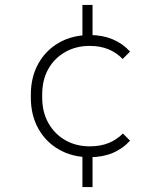

<svg xmlns="http://www.w3.org/2000/svg" viewBox="-20 -739 640 778"><path d="M344 -102Q274 -102 220 -132.5Q166 -163 135.5 -217.5Q105 -272 105 -343V-356Q105 -427 135.5 -481.5Q166 -536 220 -566.5Q274 -597 344 -597Q395 -597 436 -580Q477 -563 507 -530L477 -500Q452 -526 419 -539.5Q386 -553 343 -553Q288 -553 244 -528Q200 -503 175.5 -459Q151 -415 151 -356V-343Q151 -285 176 -240.5Q201 -196 244.5 -171Q288 -146 344 -146Q386 -146 419 -159Q452 -172 478 -198L507 -169Q477 -136 436 -119Q395 -102 344 -102ZM314 19V-124H355V19ZM314 -576V-719H355V-576Z"/></svg>

Font: SUSE Thin ExtraLight
Style: Regular
Weight: 250
Version: Version 1.000